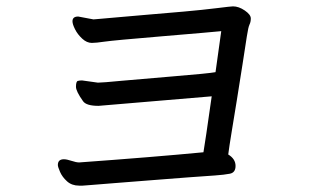

<svg xmlns="http://www.w3.org/2000/svg" viewBox="-20 -647 1040 604"><path d="M240 -63H229Q206 -63 191 -76.5Q176 -90 169 -106Q162 -122 162 -128Q162 -146 181 -146Q190 -146 205 -141Q220 -136 229 -136Q463 -153 620 -168Q625 -196 646 -344L290 -314Q251 -314 241 -329Q219 -360 219 -374Q219 -391 225 -392.5Q231 -394 238 -394L288 -387Q302 -387 364 -393Q406 -397 521.5 -406.5Q637 -416 658 -420L676 -549Q647 -546 491.5 -533Q336 -520 309 -516Q282 -512 269 -512Q253 -512 238.5 -525.5Q224 -539 216 -555Q208 -571 208 -580Q208 -595 226 -595L274 -586L286 -587Q312 -589 354.5 -593Q397 -597 446.5 -601Q496 -605 557.5 -610.5Q619 -616 663 -621.5Q707 -627 713 -627Q731 -627 750 -614Q769 -601 769 -589Q769 -578 765 -570Q761 -562 756.5 -532.5Q752 -503 743 -445Q734 -387 725 -331.5Q716 -276 708.5 -230.5Q701 -185 698 -161Q721 -147 721 -125Q721 -104 703 -100.5Q685 -97 656 -95Q627 -93 571.5 -89Q516 -85 455.5 -80Q395 -75 341 -71Q287 -67 266 -65Q245 -63 240 -63Z"/></svg>

Font: LXGW WenKai Lite
Style: Bold
Weight: 700
Designer: LXGW / Fontworks Inc.
Foundry: LXGW / Fontworks Inc.
Version: Version 1.330;April 28, 2024